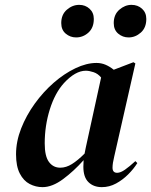

<svg xmlns="http://www.w3.org/2000/svg" viewBox="-20 -755 622 790"><path d="M155 15Q127 15 102 2Q77 -11 61.5 -41Q46 -71 46 -120Q46 -173 67 -226.5Q88 -280 123 -328.5Q158 -377 201 -414.5Q244 -452 290 -474Q336 -496 377 -496Q397 -496 414.5 -488.5Q432 -481 448 -468L529 -499L537 -494L450 -111Q443 -83 443 -65Q443 -44 462 -44Q476 -44 494.5 -57Q513 -70 537 -92L545 -84Q530 -60 507.5 -37.5Q485 -15 457.5 0Q430 15 399 15Q365 15 344 -5.5Q323 -26 323 -69Q323 -83 324 -96Q284 -51 239.5 -18Q195 15 155 15ZM164 -165Q164 -112 181.5 -88.5Q199 -65 228 -65Q252 -65 276 -80Q300 -95 328 -123Q330 -135 333 -148L396 -436Q383 -452 365 -458Q347 -464 333 -464Q290 -464 243 -413Q206 -372 185 -305Q164 -238 164 -165ZM293 -601Q269 -601 250.5 -616.5Q232 -632 232 -660Q232 -695 255 -715Q278 -735 306 -735Q331 -735 348.5 -719Q366 -703 366 -677Q366 -641 344 -621Q322 -601 293 -601ZM509 -601Q485 -601 466.5 -616.5Q448 -632 448 -660Q448 -695 471 -715Q494 -735 521 -735Q547 -735 564.5 -719Q582 -703 582 -677Q582 -641 559.5 -621Q537 -601 509 -601Z"/></svg>

Font: DM Serif Display
Style: Italic
Weight: 400
Italic angle: -12°
Designer: Colophon Foundry, Frank Grießhammer
Foundry: Colophon Foundry
Version: Version 5.100; ttfautohint (v1.8.2)